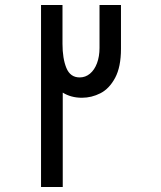

<svg xmlns="http://www.w3.org/2000/svg" viewBox="-20 -745 640 765"><path d="M143.5 -725H229V-570.5Q229 -512 244.5 -474.2Q260 -436.5 297.5 -436.5Q320.5 -436.5 338.5 -451.5Q356.5 -466.5 366.5 -493.2Q376.5 -520 376.5 -554V-725H462V-550.5Q462 -478.5 438.8 -435Q415.5 -391.5 380.2 -373.5Q345 -355.5 306.5 -355.5Q263 -355.5 230 -376V0H143.5Z"/></svg>

Font: JuliaMono MediumItalic
Style: Regular
Weight: 500
Italic angle: -9°
Monospace: yes
Designer: cormullion
Foundry: corm
Version: Version 0.049; ttfautohint (v1.8.4)